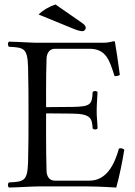

<svg xmlns="http://www.w3.org/2000/svg" viewBox="-20 -837 607 862"><path d="M304 -357 187 -356C187 -356 186 -492 189 -574C190 -598 202 -618 226 -618H382C457 -618 472 -565 494 -496C505 -494 507 -496 515 -499C516 -500 517 -500 518 -501C513 -542 498 -641 496 -649C496 -651 495 -652 492 -652C475 -649 466 -645 442 -645H150C120 -645 70 -649 20 -650C14 -644 14 -633 20 -627C90 -624 103 -619 106 -536C108 -454 108 -404 108 -321C108 -238 108 -191 106 -109C103 -26 90 -21 20 -18C14 -12 14 -1 20 5C69 4 122 0 152 0H374C422 0 502 5 502 5C516 -45 530 -114 538 -165C537 -166 536 -166 535 -167C528 -171 526 -173 514 -170C494 -98 458 -26 382 -26H226C204 -26 190 -42 189 -69C186 -153 187 -328 187 -328L304 -327C389 -326 393 -305 396 -260C402 -254 412 -254 418 -260C417 -295 414 -308 414 -338C414 -372 417 -394 418 -424C412 -430 402 -430 396 -424C393 -369 389 -358 304 -357ZM229 -817C195 -805 172 -790 153 -772L307 -709C328 -700 342 -697 350 -697C358 -697 365 -704 365 -712C365 -719 361 -725 350 -733Z"/></svg>

Font: Libertinus Serif Display
Style: Regular
Weight: 400
Designer: Philipp H. Poll, Khaled Hosny
Foundry: Caleb Maclennan
Version: Version 7.050;RELEASE